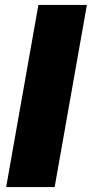

<svg xmlns="http://www.w3.org/2000/svg" viewBox="-20 -760 373 780"><path d="M5 0H202L333 -740H136Z"/></svg>

Font: SVN-Poppins ExtraBold
Style: Italic
Weight: 800
Italic angle: -10°
Designer: Ninad Kale (Devanagari), Jonny Pinhorn (Latin)
Foundry: Indian Type Foundry
Version: Version 3.002 2017